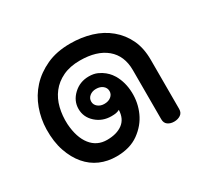

<svg xmlns="http://www.w3.org/2000/svg" viewBox="-111 -640 833 793"><g transform="rotate(-30 305.0 -244.0)"><path d="M558.6 -35.4Q558.6 -17.2 545.7 -8.6Q532.8 0 515.2 0Q497.5 0 485.4 -8.6Q473.2 -17.2 473.2 -35.4V-269.7Q473.2 -338.4 428.3 -376Q383.3 -413.6 303 -413.6Q255.6 -413.6 221.2 -397.2Q186.9 -380.8 165.4 -353Q143.9 -325.3 134.8 -288.4Q125.8 -251.5 127.8 -211.6Q132.3 -146 161.1 -109.6Q189.9 -73.2 237.4 -73.2Q283.8 -73.2 311.6 -93.9Q339.4 -114.6 340.9 -156.6Q332.3 -152 323.7 -150.5Q315.2 -149 302 -149Q259.1 -149 228.8 -176.3Q198.5 -203.5 198.5 -242.9Q198.5 -281.3 228.8 -309.8Q259.1 -338.4 302 -338.4Q325.3 -338.4 342.2 -330.8Q359.1 -323.2 371.2 -313.1Q383.3 -303 390.4 -293.7Q397.5 -284.3 400 -279.8Q422.2 -240.9 423.7 -191.9Q425.3 -142.9 405.6 -99Q385.9 -55.1 343.7 -24.7Q301.5 5.6 237.4 5.6Q195.5 5.6 159.8 -9.8Q124.2 -25.3 98 -56.1Q71.7 -86.9 56.3 -131.8Q40.9 -176.8 41.9 -235.9Q42.9 -285.4 59.8 -332.1Q76.8 -378.8 109.3 -414.4Q141.9 -450 190.2 -472.2Q238.4 -494.4 303 -494.4Q356.6 -494.4 403 -480.3Q449.5 -466.2 484.3 -437.1Q519.2 -408.1 538.9 -366.9Q558.6 -325.8 558.6 -269.7ZM346.5 -242.9Q346.5 -258.6 334.1 -268.7Q321.7 -278.8 302 -278.8Q283.8 -278.8 271.5 -268.7Q259.1 -258.6 259.1 -242.9Q259.1 -227.8 271.5 -217.7Q283.8 -207.6 302 -207.6Q321.7 -207.6 334.1 -217.7Q346.5 -227.8 346.5 -242.9Z"/></g></svg>

Font: Myanmar KatKuu
Style: Regular
Weight: 400
Designer: Khon Soe Zaw Thu
Foundry: MPUA
Version: Version 1.00 September 13, 2016, initial release